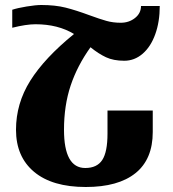

<svg xmlns="http://www.w3.org/2000/svg" viewBox="-20 -738 693 768"><path d="M410 -296H591V-210Q591 -101 522 -45.5Q453 10 323 10Q189 10 116.5 -50.5Q44 -111 44 -219Q44 -324 101 -415Q158 -506 276 -602Q212 -641 122 -641Q85 -641 29 -627V-699Q50 -706 86.5 -712Q123 -718 145 -718Q201 -718 242.5 -707.5Q284 -697 338 -677Q379 -662 405.5 -654.5Q432 -647 463 -647Q496 -647 520 -666Q544 -685 544 -714H619Q619 -651 601 -601Q583 -551 550.5 -523Q518 -495 477 -495Q434 -495 404 -509Q374 -523 342 -549Q289 -475 262.5 -395.5Q236 -316 236 -219Q236 -66 321 -66Q368 -66 389 -98Q410 -130 410 -204Z"/></svg>

Font: Noto Serif Armenian Black Narrow
Style: Regular
Weight: 900
Width: 4
Designer: Monotype Design team
Foundry: Monotype Imaging Inc.
Version: Version 1.000